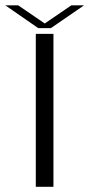

<svg xmlns="http://www.w3.org/2000/svg" viewBox="-62 -720 344 740"><path d="M76 0H144V-589.5H76ZM85.5 -611.5H134L262 -699.5H213L110.5 -629.5L8 -699.5H-41.5Z"/></svg>

Font: Anybody Expanded Light
Style: Regular
Weight: 300
Width: 7
Version: Version 1.113;gftools[0.9.25]